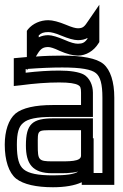

<svg xmlns="http://www.w3.org/2000/svg" viewBox="-32 -753 517 808"><path d="M127 -141C127 -208 123 -205 195 -205H309V-98C309 -72 258 -74 206 -74H188C130 -74 127 -80 127 -141ZM81 -462V-456L85 -463C138 -467 186 -469 230 -469C309 -469 353 -461 372 -445C390 -430 399 -400 399 -342V-25H362V-46V-171H359V-230V-255H334H195C104 -255 77 -232 77 -141C77 -64 104 -24 188 -24H206C230 -24 266 -23 297 -31C281 -20 248 -15 191 -15C127 -15 89 -23 68 -40C48 -56 39 -86 39 -144C39 -194 47 -221 66 -236C85 -253 123 -261 189 -261H334H359V-286V-363C359 -395 345 -425 321 -439C301 -450 264 -456 217 -456C174 -456 127 -453 76 -447V-462C77 -462 79 -462 81 -462ZM296 -634C286 -634 271 -638 245 -649C216 -661 190 -668 171 -668C138 -668 106 -654 86 -630L81 -623V-614V-541V-513C70 -512 59 -511 48 -510L26 -508V-485V-419V-391L54 -394C114 -402 168 -406 217 -406C260 -406 284 -402 297 -395C306 -390 309 -384 309 -363V-311H189C117 -311 62 -299 33 -275C4 -250 -12 -202 -12 -144C-12 -78 5 -26 36 -1C67 23 121 35 191 35C240 35 282 28 312 14V25H337H424H449V0V-342C449 -408 433 -459 403 -484C374 -508 313 -519 230 -519C195 -519 158 -518 119 -515L127 -528C140 -549 151 -555 171 -555C179 -555 194 -551 219 -539C248 -526 275 -519 296 -519C330 -519 363 -539 382 -570L386 -576V-583V-652V-733L340 -666C324 -642 318 -634 296 -634ZM296 -584C312 -584 325 -587 336 -593V-590C325 -574 315 -569 296 -569C282 -569 265 -574 240 -585C212 -597 187 -605 171 -605C157 -605 143 -602 131 -596V-604C141 -614 152 -618 171 -618C183 -618 200 -614 226 -603C255 -591 279 -584 296 -584Z"/></svg>

Font: Gamestation DisplayOutline
Style: Regular
Weight: 400
Designer: Jonas Hecksher
Foundry: Jonas Hecksher, Playtypeª, e-types AS
Version: Version 1.003